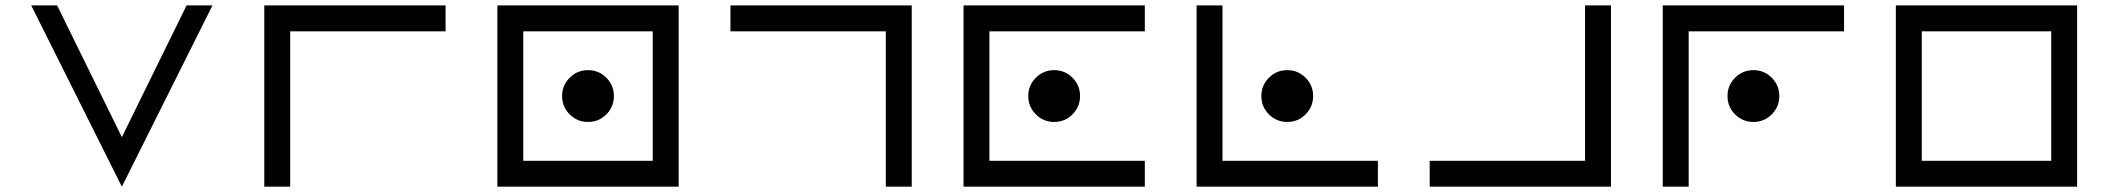

<svg xmlns="http://www.w3.org/2000/svg" viewBox="-20 -704 7950 724"><path d="M97.7 -683.6H195.3L439.5 -187L683.6 -683.6H781.2L439.5 0Z M1660.2 -683.6V-585.9H1074.2V0H976.6V-683.6Z M1953.1 -585.9V-97.7H2441.4V-585.9ZM1855.5 -683.6H2539.1V0H1855.5ZM2197.3 -244.1Q2156.7 -244.1 2128.2 -272.7Q2099.6 -301.3 2099.6 -341.8Q2099.6 -382.3 2128.2 -410.9Q2156.7 -439.5 2197.3 -439.5Q2237.8 -439.5 2266.4 -410.9Q2294.9 -382.3 2294.9 -341.8Q2294.9 -301.3 2266.4 -272.7Q2237.8 -244.1 2197.3 -244.1Z M3418 0H3320.3V-585.9H2734.4V-683.6H3418Z M4296.9 -683.6V-585.9H3710.9V-97.7H4296.9V0H3613.3V-683.6ZM3955.1 -244.1Q3914.6 -244.1 3886 -272.7Q3857.4 -301.3 3857.4 -341.8Q3857.4 -382.3 3886 -410.9Q3914.6 -439.5 3955.1 -439.5Q3995.6 -439.5 4024.2 -410.9Q4052.7 -382.3 4052.7 -341.8Q4052.7 -301.3 4024.2 -272.7Q3995.6 -244.1 3955.1 -244.1Z M4492.2 -683.6H4589.8V-97.7H5175.8V0H4492.2ZM4834 -244.1Q4793.5 -244.1 4764.9 -272.7Q4736.3 -301.3 4736.3 -341.8Q4736.3 -382.3 4764.9 -410.9Q4793.5 -439.5 4834 -439.5Q4874.5 -439.5 4903.1 -410.9Q4931.6 -382.3 4931.6 -341.8Q4931.6 -301.3 4903.1 -272.7Q4874.5 -244.1 4834 -244.1Z M5371.1 0V-97.7H5957V-683.6H6054.7V0Z M6933.6 -683.6V-585.9H6347.7V0H6250V-683.6ZM6591.8 -244.1Q6551.3 -244.1 6522.7 -272.7Q6494.1 -301.3 6494.1 -341.8Q6494.1 -382.3 6522.7 -410.9Q6551.3 -439.5 6591.8 -439.5Q6632.3 -439.5 6660.9 -410.9Q6689.5 -382.3 6689.5 -341.8Q6689.5 -301.3 6660.9 -272.7Q6632.3 -244.1 6591.8 -244.1Z M7226.6 -585.9V-97.7H7714.8V-585.9ZM7128.9 -683.6H7812.5V0H7128.9Z"/></svg>

Font: BabelStone Pigpen
Style: Regular
Weight: 400
Designer: Andrew West
Foundry: BabelStone
Version: Version 1.02 November 6, 2013